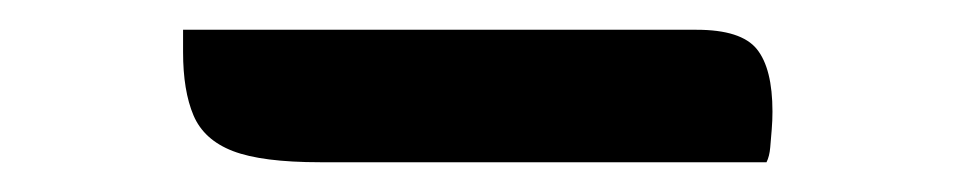

<svg xmlns="http://www.w3.org/2000/svg" viewBox="-20 -754 640 129"><path d="M103 -734H448Q478 -734 488.5 -721Q499 -708 499 -679Q499 -673 498.5 -667Q498 -661 497.5 -655Q497 -649 495 -645H195Q156 -645 136.5 -652.5Q117 -660 110 -676.5Q103 -693 103 -719Q103 -722 103 -724.5Q103 -727 103 -729.5Q103 -732 103 -734Z"/></svg>

Font: Recursive Casual Medium
Style: Regular
Weight: 500
Version: Version 1.047